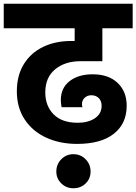

<svg xmlns="http://www.w3.org/2000/svg" viewBox="-37 -760 729 1026"><path d="M394 -433Q310 -433 257.5 -389.5Q205 -346 205 -266Q205 -194 249.5 -149Q294 -104 378 -104Q434 -104 470 -128Q506 -152 506 -195Q506 -220 491 -235.5Q476 -251 451 -251Q430 -251 415.5 -237.5Q401 -224 401 -203Q401 -193 404 -187H292Q288 -213 288 -225Q288 -290 335 -326.5Q382 -363 458 -363Q543 -363 591.5 -317Q640 -271 640 -195Q640 -99 571 -45Q502 9 375 9Q283 9 210 -24.5Q137 -58 95 -121.5Q53 -185 53 -272Q53 -357 90.5 -417.5Q128 -478 193.5 -509.5Q259 -541 343 -541H362V-609H-17V-740H672V-609H510V-433ZM447 157Q447 195 420.5 220.5Q394 246 355 246Q317 246 290.5 220Q264 194 264 157Q264 118 290.5 91Q317 64 355 64Q394 64 420.5 91Q447 118 447 157Z"/></svg>

Font: MSTAGE
Style: Bold
Weight: 700
Designer: Ninad Kale (Devanagari), Jonny Pinhorn (Latin)
Foundry: Indian Type Foundry
Version: 4.004